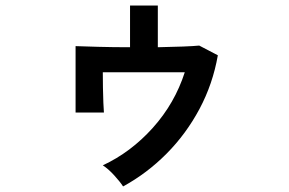

<svg xmlns="http://www.w3.org/2000/svg" viewBox="-20 -612 1040 691"><path d="M423 59Q412 42 391 19Q370 -4 350 -17Q451 -64 530 -152Q609 -240 645 -352H350Q350 -326 350.5 -296.5Q351 -267 352 -242.5Q353 -218 354 -207H252V-446Q280 -445 333.5 -443.5Q387 -442 448 -442V-592H548V-442Q598 -443 638 -444.5Q678 -446 697 -448L764 -413Q746 -310 698 -220Q650 -130 579.5 -59Q509 12 423 59Z"/></svg>

Font: Zen Kaku Gothic New
Style: Bold
Weight: 700
Designer: Yoshimichi Ohira
Foundry: Positype
Version: Version 1.002